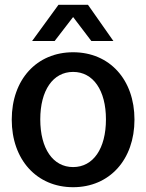

<svg xmlns="http://www.w3.org/2000/svg" viewBox="-20 -769 610 801"><path d="M285 12C437 12 541 -103 541 -270C541 -437 437 -551 285 -551C133 -551 29 -437 29 -270C29 -103 133 12 285 12ZM285 -72C201 -72 148 -149 148 -271C148 -392 201 -469 285 -469C369 -469 422 -392 422 -271C422 -149 369 -72 285 -72ZM114 -598H208L285 -698L361 -598H453L347 -749H224Z"/></svg>

Font: Ronzino Medium
Style: Regular
Weight: 500
Designer: Nunzio Mazzaferro
Foundry: Collletttivo
Version: Version 1.000;Glyphs 3.3 (3337)